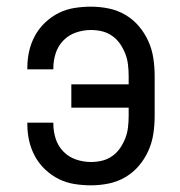

<svg xmlns="http://www.w3.org/2000/svg" viewBox="-20 -548 540 576"><path d="M253 8Q228 8 203 4Q178 0 156 -11Q134 -22 115.5 -39.5Q97 -57 85 -79Q73 -101 67.5 -125.5Q62 -150 62 -175V-180H140V-177Q140 -154 147 -132Q154 -110 170 -93.5Q186 -77 208 -69.5Q230 -62 253 -62Q270 -62 286.5 -66Q303 -70 317 -80Q331 -90 340.5 -104Q350 -118 356 -133.5Q362 -149 364 -166Q366 -183 366 -200V-225H194V-295H366V-320Q366 -337 364 -354Q362 -371 356 -386.5Q350 -402 340.5 -416Q331 -430 317 -440Q303 -450 286.5 -454Q270 -458 253 -458Q230 -458 208 -450.5Q186 -443 170 -426.5Q154 -410 147 -388Q140 -366 140 -343V-340H62V-345Q62 -370 67.5 -394.5Q73 -419 85 -441Q97 -463 115.5 -480.5Q134 -498 156 -509Q178 -520 203 -524Q228 -528 253 -528Q280 -528 306.5 -522.5Q333 -517 356 -503.5Q379 -490 396.5 -469.5Q414 -449 425 -424.5Q436 -400 440 -373.5Q444 -347 444 -320V-200Q444 -173 440 -146.5Q436 -120 425 -95.5Q414 -71 396.5 -50.5Q379 -30 356 -16.5Q333 -3 306.5 2.5Q280 8 253 8Z"/></svg>

Font: Iosevka Term
Style: Regular
Weight: 400
Monospace: yes
Designer: Belleve Invis
Foundry: Belleve Invis
Version: Version 30.0.1